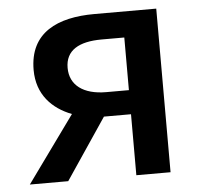

<svg xmlns="http://www.w3.org/2000/svg" viewBox="-45 -596 678 643"><g transform="rotate(-5 294.5 -275.0)"><path d="M388 -286H312C235 -286 190 -320 190 -378C190 -437 235 -463 312 -463H388ZM295 -550C171 -550 76 -507 76 -381C76 -298 126 -248 191 -223L30 0H159L297 -205H299H388V0H503V-550Z"/></g></svg>

Font: Source Han Sans KR Medium
Style: Regular
Weight: 500
Designer: Ryoko NISHIZUKA (kana & ideographs); Paul D. Hunt (Latin, Greek & Cyrillic); Wenlong ZHANG (bopomofo); Sandoll Communica
Foundry: Adobe Systems Incorporated
Version: Version 1.001;PS 1.001;hotconv 1.0.78;makeotf.lib2.5.61930